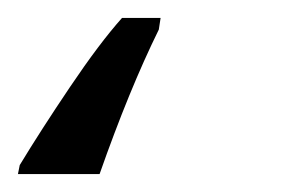

<svg xmlns="http://www.w3.org/2000/svg" viewBox="-113 46 318 214"><path d="M-91 230Q-68 192 -35 143Q-2 94 23 66H66L64 79Q31 146 -2 240H-93Z"/></svg>

Font: Noto Serif Narrow
Style: Italic
Weight: 400
Width: 4
Italic angle: -12°
Designer: Monotype Design Team
Foundry: Monotype Imaging Inc.
Version: Version 1.001